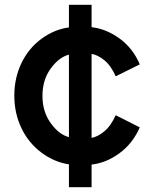

<svg xmlns="http://www.w3.org/2000/svg" viewBox="-20 -775 643 805"><path d="M269 -86Q208 -95 154 -135Q100 -175 70 -237.5Q40 -300 40 -374Q40 -448 70 -510.5Q100 -573 154 -612.5Q208 -652 269 -660V-755H364V-661Q426 -654 482 -613Q538 -572 566 -505L465 -455Q446 -499 418 -522Q390 -545 364 -549V-197Q389 -201 417 -224Q445 -247 465 -292L566 -241Q537 -174 481.5 -133Q426 -92 364 -85V10H269ZM269 -200V-546Q227 -535 192.5 -487.5Q158 -440 158 -373Q158 -307 192.5 -259Q227 -211 269 -200Z"/></svg>

Font: BLUETTI 2.0 Medium
Style: Italic
Weight: 500
Designer: Stijn de Vries
Foundry: tokotype
Version: Version 2.005;October 31, 2023;FontCreator 14.0.0.2814 64-bi